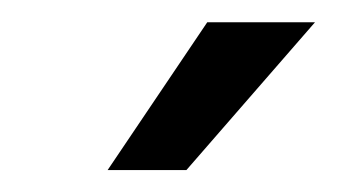

<svg xmlns="http://www.w3.org/2000/svg" viewBox="-20 -781 307 175"><path d="M78.1 -626 168.9 -760.7H267.1L149.9 -626Z"/></svg>

Font: Adwaita Sans
Style: Italic
Weight: 400
Italic angle: -9.39999°
Designer: Rasmus Andersson
Foundry: rsms
Version: Version 4.001;git-9221beed3